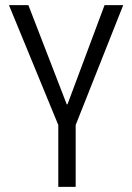

<svg xmlns="http://www.w3.org/2000/svg" viewBox="-20 -489 517 751"><path d="M244 -81H241L91 -469H15L208 0V242H276V0L462 -469H389Z"/></svg>

Font: UULA Sans
Style: Regular
Weight: 400
Designer: Mohamed Gaber, Laura Garcia Mut
Foundry: Kief Type Foundry
Version: Version 3.006;hotconv 1.0.109;makeotfexe 2.5.65596